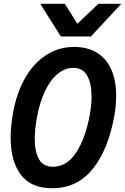

<svg xmlns="http://www.w3.org/2000/svg" viewBox="-20 -984 664 1019"><path d="M36.5 -253Q36.5 -311.5 49 -383.5Q68 -491.5 113.8 -570.8Q159.5 -650 226.2 -692.5Q293 -735 373.5 -735Q444 -735 494 -704.5Q544 -674 570.2 -616Q596.5 -558 596.5 -476.5Q596.5 -423.5 586.5 -368.5Q555.5 -192.5 473.2 -88.8Q391 15 256.5 15Q144.5 15 90.5 -56.8Q36.5 -128.5 36.5 -253ZM457 -377.5Q466 -428 466 -472Q466 -542.5 442.2 -583.2Q418.5 -624 370 -624Q323.5 -624 284.2 -590.5Q245 -557 217.2 -497Q189.5 -437 175.5 -358.5Q164.5 -296.5 164.5 -247Q164.5 -178 187.2 -138.5Q210 -99 260.5 -99Q336 -99 385.5 -176.5Q435 -254 457 -377.5ZM193.5 -964H324L390.5 -858L502.5 -964H624L462.5 -790.5H303Z"/></svg>

Font: JuliaMono
Style: Bold Italic
Weight: 700
Italic angle: -9°
Monospace: yes
Designer: cormullion
Foundry: corm
Version: Version 0.057; ttfautohint (v1.8.4)